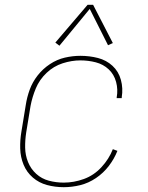

<svg xmlns="http://www.w3.org/2000/svg" viewBox="-20 -770 616 798"><path d="M245 8Q279 8 313.5 -0.5Q348 -9 379 -30Q410 -51 432.5 -80.5Q455 -110 468 -143L449 -150Q433 -109 401.5 -75Q370 -41 328.5 -26Q287 -11 245 -11Q213 -11 183 -19Q153 -27 130.5 -47.5Q108 -68 96.5 -96.5Q85 -125 84.5 -156.5Q84 -188 89 -220L107 -330Q114 -367 129 -403Q144 -439 173.5 -467Q203 -495 240.5 -507Q278 -519 314 -519Q347 -519 378 -511Q409 -503 431.5 -482Q454 -461 462.5 -429.5Q471 -398 465 -365V-362H486V-366Q492 -403 482.5 -438Q473 -473 447.5 -496.5Q422 -520 387 -529Q352 -538 314 -538Q282 -538 249.5 -530.5Q217 -523 187.5 -503.5Q158 -484 136.5 -456.5Q115 -429 103.5 -397.5Q92 -366 87 -333L69 -223Q63 -188 64 -152.5Q65 -117 78 -85.5Q91 -54 116.5 -32Q142 -10 175.5 -1Q209 8 245 8ZM227 -580 353 -733 429 -582 449 -591 367 -750H344L210 -593Z"/></svg>

Font: Iosevka Sparkle Thin
Style: Italic
Weight: 100
Italic angle: -9°
Designer: Belleve Invis
Foundry: Belleve Invis
Version: Version 4.5.0; ttfautohint (v1.8.3)